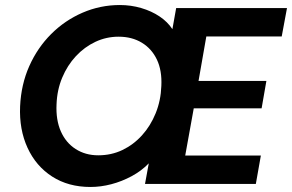

<svg xmlns="http://www.w3.org/2000/svg" viewBox="-20 -732 1162 764"><path d="M340 12Q252 12 187.5 -29.5Q123 -71 89.5 -144Q56 -217 60 -309Q64 -396 96.5 -469Q129 -542 183.5 -596.5Q238 -651 308.5 -681.5Q379 -712 457 -712Q501 -712 542 -700Q583 -688 615 -666.5Q647 -645 666 -616L681 -700H1122L1101 -587H801L770 -410H1040L1021 -301H751L717 -113H1018L998 0H557L572 -82Q543 -52 504 -31Q465 -10 423 1Q381 12 340 12ZM371 -114Q423 -114 467 -135Q511 -156 545 -193.5Q579 -231 599.5 -281.5Q620 -332 622 -390Q625 -451 604.5 -494.5Q584 -538 544.5 -562Q505 -586 452 -586Q403 -586 359.5 -565.5Q316 -545 282 -508.5Q248 -472 227.5 -423Q207 -374 205 -317Q202 -255 222 -209.5Q242 -164 281 -139Q320 -114 371 -114Z"/></svg>

Font: DM Sans ExtraBold
Style: Italic
Weight: 800
Italic angle: -10°
Designer: Colophon Foundry, Jonny Pinhorn
Foundry: Colophon Foundry
Version: Version 4.004;gftools[0.9.30]